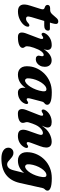

<svg xmlns="http://www.w3.org/2000/svg" viewBox="945 -1562 870 2801"><g transform="rotate(90 1380.5 -161.0)"><path d="M99.5 -374 75 -383.5Q51 -396 51 -420Q51 -437 64.2 -447Q77.5 -457 100 -457H123Q143 -457 158 -464.2Q173 -471.5 189 -489L244 -551.5Q254 -562.5 265.5 -569Q277 -575.5 293.5 -575.5Q311 -575.5 320 -566.5Q329 -557.5 329 -543.5Q329 -520 317.5 -481L309 -453.5H399Q426 -453.5 426 -426Q426 -400.5 406.8 -385.8Q387.5 -371 355.5 -371H285L229.5 -185Q215.5 -138.5 222.5 -122Q229.5 -105.5 254 -105.5Q285 -105.5 317 -138Q335 -154 348 -154Q370.5 -154 368.5 -128.5Q367 -99 336.8 -66.2Q306.5 -33.5 256.2 -10.5Q206 12.5 144 12.5Q76.5 12.5 54.2 -32Q32 -76.5 63 -169.5L106 -305.5Q116.5 -337.5 115.5 -352Q114.5 -366.5 99.5 -374Z M474.5 -332.5Q465 -335 459.5 -346Q454 -357 462.5 -376.5Q480.5 -419 527.5 -449.5Q574.5 -480 637.5 -480Q672 -480 690 -463.8Q708 -447.5 708 -418.5Q708 -407 705 -392.8Q702 -378.5 697.5 -363Q733 -421 775.2 -450Q817.5 -479 860 -479Q905 -479 930 -451.2Q955 -423.5 954 -377Q953.5 -338 937.5 -308.8Q921.5 -279.5 896.8 -263.5Q872 -247.5 845 -247.5Q815 -247.5 803 -261Q791 -274.5 791 -288.5Q791 -302 795.2 -314.5Q799.5 -327 799.5 -341Q799.5 -363 780.5 -363Q756 -363 729 -328.5Q702 -294 676.5 -220.5Q664 -184.5 659.2 -161.8Q654.5 -139 654.5 -119.5Q654.5 -104 660.2 -94.8Q666 -85.5 672 -77Q678 -68.5 678 -55.5Q678 -25.5 636.8 -6.2Q595.5 13 521 13Q466 13 456.5 -22.5Q447 -58 471.5 -118L536.5 -289Q563 -355.5 530.5 -355.5Q519 -355.5 504 -343Q487 -329 474.5 -332.5Z M1418 -172Q1410 -141.5 1413.2 -128Q1416.5 -114.5 1429 -114.5Q1436.5 -114.5 1442.8 -117.8Q1449 -121 1458.5 -128Q1475 -140.5 1487 -134Q1506 -123.5 1489 -83Q1469.5 -39.5 1426.8 -13.2Q1384 13 1330.5 13Q1295.5 13 1277.5 -8Q1259.5 -29 1259.5 -66Q1259.5 -82.5 1261 -98Q1187.5 13 1068 13Q1005.5 13 971.8 -28.5Q938 -70 948 -156.5Q954 -216.5 982.8 -274.2Q1011.5 -332 1060.2 -378.8Q1109 -425.5 1175.5 -453.2Q1242 -481 1324.5 -481Q1426 -481 1468.8 -461.5Q1511.5 -442 1508 -410.5Q1505.5 -392.5 1496.2 -383.8Q1487 -375 1477 -366.5Q1467 -358 1462.5 -341.5ZM1124 -165Q1118.5 -123.5 1127.8 -107.2Q1137 -91 1153.5 -91Q1174.5 -91 1198.8 -112Q1223 -133 1246 -169Q1269 -205 1286.2 -250.5Q1303.5 -296 1310.5 -344.5Q1319 -403 1282.5 -403Q1256.5 -403 1230.5 -381.8Q1204.5 -360.5 1182.2 -325.8Q1160 -291 1144.5 -249Q1129 -207 1124 -165Z M1586.5 -335.5Q1577 -341 1576.5 -355Q1576 -369 1587 -387.5Q1611.5 -429 1658.2 -454.2Q1705 -479.5 1760 -479.5Q1840 -479.5 1840 -419.5Q1840 -402.5 1831.5 -381.2Q1823 -360 1812 -335Q1867 -415 1928.2 -447.2Q1989.5 -479.5 2045 -479.5Q2091 -479.5 2111.8 -457.8Q2132.5 -436 2131.8 -398Q2131 -360 2112.5 -311.5L2062 -175Q2050 -143 2052.5 -129Q2055 -115 2068 -115Q2079.5 -115 2097 -127.5Q2115.5 -141 2128.5 -132.5Q2148.5 -119.5 2127.5 -80Q2105.5 -38 2061.5 -12.2Q2017.5 13.5 1962 13.5Q1893.5 13.5 1878 -27.8Q1862.5 -69 1886.5 -135.5L1937 -278.5Q1964 -351.5 1919.5 -351.5Q1887.5 -351.5 1849.8 -315Q1812 -278.5 1789 -214Q1774.5 -175 1767.8 -154Q1761 -133 1761 -119Q1761 -103.5 1766.5 -89.2Q1772 -75 1772 -57Q1772 -25 1735.2 -5.8Q1698.5 13.5 1633.5 13.5Q1585.5 13.5 1574 -21.8Q1562.5 -57 1587 -116L1655.5 -290Q1670.5 -327 1667.8 -341.2Q1665 -355.5 1651.5 -355.5Q1640.5 -355.5 1621 -341.5Q1600 -327.5 1586.5 -335.5Z M2648 -12Q2618.5 117.5 2530 185.8Q2441.5 254 2291 254Q2217 254 2175.5 226.2Q2134 198.5 2134 153.5Q2134 122.5 2154.8 100.5Q2175.5 78.5 2210.5 78.5Q2237 78.5 2258.8 92.2Q2280.5 106 2299.8 124.2Q2319 142.5 2337.5 156.5Q2356 170.5 2376 170.5Q2406.5 170.5 2429.2 148Q2452 125.5 2465.5 70L2502 -77.5Q2431 13 2321.5 13Q2259.5 13 2225.8 -28.8Q2192 -70.5 2201.5 -156Q2208 -216 2236.2 -274Q2264.5 -332 2313 -378.8Q2361.5 -425.5 2428.5 -453.2Q2495.5 -481 2578.5 -481Q2680 -481 2722.8 -462Q2765.5 -443 2760.5 -413.5Q2758 -398 2750.5 -389.8Q2743 -381.5 2735 -372.2Q2727 -363 2722.5 -344.5ZM2377.5 -166Q2372.5 -125 2382.5 -108.5Q2392.5 -92 2409 -92Q2430.5 -92 2454.8 -112.8Q2479 -133.5 2501.2 -169.2Q2523.5 -205 2539.8 -250Q2556 -295 2562 -343.5Q2570 -403 2534.5 -403Q2509 -403 2483.5 -382.2Q2458 -361.5 2435.8 -326.8Q2413.5 -292 2398 -250Q2382.5 -208 2377.5 -166Z"/></g></svg>

Font: Fraunces 9pt Soft
Style: Bold Italic
Weight: 700
Italic angle: -16°
Version: Version 1.000;[b76b70a41]